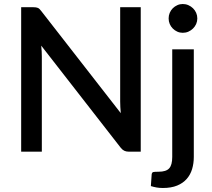

<svg xmlns="http://www.w3.org/2000/svg" viewBox="-20 -756 1056 957"><path d="M681.5 -720V0H622Q608.5 0 599 -4.8Q589.5 -9.5 581 -20.5L185.5 -528.5Q187 -514 187.8 -499.8Q188.5 -485.5 188.5 -473.5V0H85.5V-720H146.5Q154 -720 159.2 -719.2Q164.5 -718.5 169 -716.5Q173.5 -714.5 177.5 -710.5Q181.5 -706.5 186 -700.5L582 -192Q580.5 -207.5 579.8 -222.5Q579 -237.5 579 -250.5V-720ZM946 -510V26.5Q946 58.5 937.5 86.8Q929 115 910.5 136Q892 157 862.8 169Q833.5 181 792 181Q774.5 181 760.5 178.5Q746.5 176 732 171.5L736 113Q737.5 103 744.2 101.5Q751 100 770 100Q808 100 823.2 83.2Q838.5 66.5 838.5 26.5V-510ZM963.5 -664Q963.5 -649.5 957.8 -636.5Q952 -623.5 942 -613.8Q932 -604 919 -598.2Q906 -592.5 891 -592.5Q876.5 -592.5 863.8 -598.2Q851 -604 841.2 -613.8Q831.5 -623.5 826 -636.5Q820.5 -649.5 820.5 -664Q820.5 -679 826 -692Q831.5 -705 841.2 -714.8Q851 -724.5 863.8 -730.2Q876.5 -736 891 -736Q906 -736 919 -730.2Q932 -724.5 942 -714.8Q952 -705 957.8 -692Q963.5 -679 963.5 -664Z"/></svg>

Font: Lato 2
Style: Regular
Weight: 600
Designer: Lukasz Dziedzic with Adam Twardoch and Botio Nikoltchev
Foundry: tyPoland Lukasz Dziedzic
Version: Version 2.015; 2015-08-06; http://www.latofonts.com/